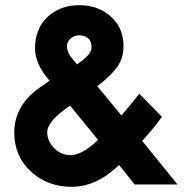

<svg xmlns="http://www.w3.org/2000/svg" viewBox="-20 -710 709 740"><path d="M358 -171 250 -303Q162 -243 162 -201Q162 -166 189 -139Q216 -112 251 -112Q297 -112 358 -171ZM285 -574Q267 -574 252.5 -562Q238 -550 238 -531Q238 -521 242.5 -510Q247 -499 251 -493.5Q255 -488 265 -476Q275 -464 277 -462Q319 -491 328 -510Q333 -519 333 -529Q333 -551 319.5 -562.5Q306 -574 285 -574ZM664 1H499L439 -74Q352 10 256 10Q163 10 99 -49Q35 -108 35 -199Q35 -304 135 -374Q141 -378 153 -386Q165 -394 171 -399Q115 -462 115 -525Q115 -599 163 -644.5Q211 -690 286 -690Q358 -690 407 -646.5Q456 -603 456 -532Q456 -484 429.5 -449Q403 -414 355 -378L448 -265Q484 -306 517 -349L604 -260Q578 -222 528 -167Z"/></svg>

Font: Puffins on Iceburgs(2)
Style: on-Iceburgs-Bold
Weight: 700
Version: Version 1.0